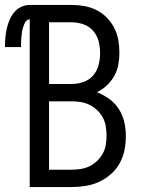

<svg xmlns="http://www.w3.org/2000/svg" viewBox="-56 -755 576 775"><path d="M64 0V-677Q56 -677 50.5 -671Q45 -665 42 -657.5Q39 -650 36.5 -642.5Q34 -635 33 -627.5Q32 -620 31 -612Q30 -604 29.5 -596.5Q29 -589 29 -581Q29 -573 29 -565H-36Q-36 -583 -34.5 -601.5Q-33 -620 -29 -638Q-25 -656 -18 -673Q-11 -690 0.5 -704.5Q12 -719 29 -727Q46 -735 64 -735H233Q259 -735 284.5 -730.5Q310 -726 333 -714.5Q356 -703 374.5 -684.5Q393 -666 405 -642.5Q417 -619 421.5 -593.5Q426 -568 426 -542Q426 -518 421.5 -493.5Q417 -469 405 -448Q393 -427 375 -410Q357 -393 335 -383Q361 -373 384.5 -356Q408 -339 423.5 -315Q439 -291 445.5 -263Q452 -235 452 -206Q452 -178 446.5 -149.5Q441 -121 427 -96Q413 -71 391.5 -52Q370 -33 344 -21Q318 -9 289.5 -4.5Q261 0 233 0ZM142 -416H233Q257 -416 280.5 -424Q304 -432 320 -450.5Q336 -469 342 -492.5Q348 -516 348 -541Q348 -565 342 -588.5Q336 -612 320 -630.5Q304 -649 280.5 -657Q257 -665 233 -665H142ZM233 -70Q252 -70 270.5 -73Q289 -76 305.5 -84Q322 -92 336 -105.5Q350 -119 359 -135.5Q368 -152 371 -170.5Q374 -189 374 -208Q374 -226 371 -245Q368 -264 359 -280.5Q350 -297 336.5 -310Q323 -323 306 -331.5Q289 -340 270.5 -343Q252 -346 233 -346H142V-70Z"/></svg>

Font: Iosevka Fixed
Style: Regular
Weight: 400
Monospace: yes
Designer: Belleve Invis
Foundry: Belleve Invis
Version: Version 33.2.4